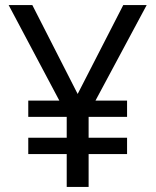

<svg xmlns="http://www.w3.org/2000/svg" viewBox="-20 -734 612 754"><path d="M285 -365 464 -714H556L355 -339H479V-275H328V-193H479V-129H328V0H242V-129H91V-193H242V-275H91V-339H213L14 -714H107Z"/></svg>

Font: Noto Sans Elymaic
Style: Regular
Weight: 400
Designer: Morgane Pierson
Foundry: Google LLC
Version: Version 1.002; ttfautohint (v1.8.4.7-5d5b)